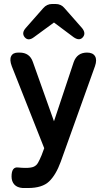

<svg xmlns="http://www.w3.org/2000/svg" viewBox="-20 -745 540 964"><path d="M121 199H94Q66 197 52 181.5Q38 166 38 141Q38 91 72 96Q82 97 91 97.5Q100 98 109 98Q136 98 149.5 92Q163 86 171 72Q179 58 189 34L202 -1L39 -413Q27 -445 36 -463Q45 -481 71 -481H78Q129 -481 145 -434L251 -136L350 -433Q367 -481 417 -481Q446 -481 457 -463Q468 -445 457 -413L285 67Q261 133 226.5 166Q192 199 121 199ZM197 -704Q215 -725 242 -725H259Q287 -725 304 -704L392 -604Q413 -578 396 -558Q379 -538 350 -558L251 -632L150 -558Q122 -537 104 -558Q87 -579 109 -604Z"/></svg>

Font: Zen Maru Gothic
Style: Bold
Weight: 700
Designer: Yoshimichi Ohira
Foundry: Positype
Version: Version 1.001